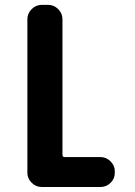

<svg xmlns="http://www.w3.org/2000/svg" viewBox="-20 -750 540 770"><path d="M382.8 -120.1Q406.2 -120.1 423.3 -103Q440.4 -85.9 440.4 -63.5V-56.6Q440.4 -33.2 423.3 -16.6Q406.2 0 382.8 0H147.5Q124 0 106.9 -17.1Q89.8 -34.2 89.8 -56.6V-672.9Q89.8 -696.3 106.9 -713.4Q124 -730.5 147.5 -730.5H172.9Q196.3 -730.5 213.4 -713.4Q230.5 -696.3 230.5 -672.9V-128.9Q230.5 -120.1 239.3 -120.1Z"/></svg>

Font: Rounded Mgen+ 1m bold
Style: Bold
Weight: 700
Designer: [Source Han Sans]
Ryoko NISHIZUKA  (kana & ideographs); Paul D. Hunt (Latin, Greek & Cyrillic); Wenlong ZHANG  (bopomofo
Version: Version 1.059.20150602